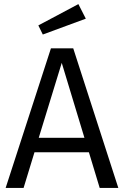

<svg xmlns="http://www.w3.org/2000/svg" viewBox="-20 -926 611 946"><path d="M402.8 -834 190.9 -755.9 168.9 -800.8 366.2 -905.8ZM471.2 0 418 -175.8H149.9L96.2 0H7.8L231 -688H340.8L563 0ZM170.9 -247.1H396L284.2 -616.2Z"/></svg>

Font: Fira Sans Book
Style: Regular
Weight: 350
Designer: Carrois Corporate & Edenspiekermann AG
Foundry: Carrois Corporate GbR & Edenspiekermann AG
Version: Version 4.203;PS 004.203;hotconv 1.0.88;makeotf.lib2.5.64775